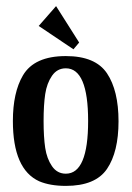

<svg xmlns="http://www.w3.org/2000/svg" viewBox="-20 -601 431 629"><path d="M220.6 -439.5 239.3 -461.7 163.7 -581 106.8 -516ZM195.7 -417.3Q92.5 -417.3 55.2 -354.1Q22.2 -298 22.2 -204.6Q22.2 -46.3 108.5 -7.1Q144.1 8 195.7 8Q292.7 8 330.5 -47.6Q368.3 -103.2 368.3 -203.7Q368.3 -304.3 330.5 -360.8Q292.7 -417.3 195.7 -417.3ZM122.8 -204.6Q122.8 -257.1 128.1 -292.7Q133.5 -328.3 150.4 -352.8Q167.3 -377.2 195.7 -377.2Q268.7 -377.2 268.7 -204.6Q268.7 -32 195.7 -32Q167.3 -32 150.4 -56.5Q133.5 -81 128.1 -116.5Q122.8 -152.1 122.8 -204.6Z"/></svg>

Font: Gidugu
Style: Regular
Weight: 400
Designer: Purushoth Kumar Guthula
Foundry: Silicon Andhra, USA.
Version: Version 1.0.5; ttfautohint (v1.2.25-373a) -l 7 -r 28 -G 50 -